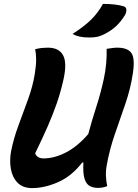

<svg xmlns="http://www.w3.org/2000/svg" viewBox="-20 -952 705 983"><path d="M144 11Q97 11 70 -16.5Q43 -44 35.5 -88Q28 -132 37 -179Q50 -244 75 -311Q100 -378 124 -444.5Q148 -511 158 -573Q165 -617 165 -647Q165 -677 160 -700Q179 -705 194.5 -706.5Q210 -708 225 -708Q282 -708 303 -669Q324 -630 305 -545Q291 -482 271 -424Q251 -366 224 -304.5Q197 -243 160 -167Q170 -141 203 -141Q259 -141 318.5 -172Q378 -203 432 -266Q450 -334 473 -405Q496 -476 512 -550.5Q528 -625 526 -702Q543 -704 554.5 -706Q566 -708 580 -708Q634 -708 653 -680Q672 -652 660 -575Q648 -496 621 -418Q594 -340 567 -262Q540 -184 526 -103Q521 -75 522.5 -48.5Q524 -22 529 1Q516 6 504.5 8Q493 10 481 10Q457 10 439 0Q421 -10 412.5 -38Q404 -66 407 -120H401Q347 -50 277.5 -19.5Q208 11 144 11ZM507 -932Q573 -932 612 -920Q626 -916 627 -903Q628 -890 620 -875Q599 -841 575 -818.5Q551 -796 516 -778Q497 -768 480 -764Q463 -760 437 -760Q408 -760 388 -764.5Q368 -769 351 -778Q406 -813 443 -848Q480 -883 507 -932Z"/></svg>

Font: Recursive Sn Csl St
Style: Bold Italic
Weight: 700
Italic angle: -15°
Version: Version 1.079;hotconv 1.0.112;makeotfexe 2.5.65598; ttfautoh